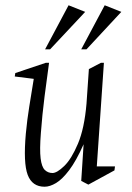

<svg xmlns="http://www.w3.org/2000/svg" viewBox="-20 -698 502 728"><path d="M149 10Q102 10 85 -35Q68 -80 78 -192Q83 -245 91 -294Q99 -343 108 -399L36 -408L38 -421L154 -460H166Q158 -403 149 -332.5Q140 -262 135 -194Q130 -130 134 -97.5Q138 -65 150 -53.5Q162 -42 179 -42Q196 -42 223.5 -68.5Q251 -95 275.5 -153Q300 -211 308 -305Q310 -338 312.5 -370.5Q315 -403 317 -436L363 -460H374L347 -67H416L414 -52L315 2L288 -12L297 -151Q269 -88 242.5 -53Q216 -18 192.5 -4Q169 10 149 10ZM288 -511 377 -678 440 -653 308 -511ZM151 -511 240 -678 303 -653 170 -511Z"/></svg>

Font: Ancizar Serif Light
Style: Italic
Weight: 300
Italic angle: -4°
Designer: Cesar Puertas, Viviana Monsalve, Julian Moncada, Julian Prieto, Jose Castro, Felipe Aragon, Mariel Hernandez, Sara Alarc
Version: Version 8.100